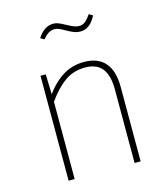

<svg xmlns="http://www.w3.org/2000/svg" viewBox="-111 -832 804 919"><g transform="rotate(-15 291.0 -372.5)"><path d="M332 -530Q402 -530 437 -489Q472 -448 472 -370V0H442V-366Q442 -435 414.5 -469Q387 -503 331 -503Q273 -503 229.5 -472Q186 -441 145 -383L136 -409Q174 -466 222.5 -498Q271 -530 332 -530ZM141 -520 145 -389V0H115V-520ZM356 -675Q338 -675 322 -681.5Q306 -688 285 -700Q273 -707 260.5 -712.5Q248 -718 238 -718Q221 -718 207.5 -710Q194 -702 179 -683L160 -694Q176 -719 195.5 -732Q215 -745 238 -745Q251 -745 263.5 -740Q276 -735 296 -724Q316 -713 329.5 -707.5Q343 -702 356 -702Q372 -702 385 -711.5Q398 -721 414 -745L433 -734Q417 -703 398 -689Q379 -675 356 -675Z"/></g></svg>

Font: Firava
Style: Regular
Weight: 400
Designer: Carrois Corporate & Edenspiekermann AG
Foundry: Greg Finn Gibson
Version: Version 5.000